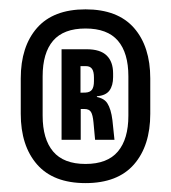

<svg xmlns="http://www.w3.org/2000/svg" viewBox="-20 -668 376 421"><path d="M167.5 -266.5Q97 -266.5 61.2 -307.5Q25.5 -348.5 25.5 -418.5V-496Q25.5 -566 61.2 -606.8Q97 -647.5 167.5 -647.5Q238 -647.5 273.8 -606.8Q309.5 -566 309.5 -496V-418.5Q309.5 -348.5 273.8 -307.5Q238 -266.5 167.5 -266.5ZM167.5 -308.5Q215.5 -308.5 238.5 -335.8Q261.5 -363 261.5 -414.5V-500.5Q261.5 -552 238.5 -578.8Q215.5 -605.5 167.5 -605.5Q119.5 -605.5 96.5 -578.8Q73.5 -552 73.5 -500.5V-414.5Q73.5 -363 96.5 -335.8Q119.5 -308.5 167.5 -308.5ZM188.5 -361.5 185 -399.5Q183.5 -416 179.5 -422.5Q175.5 -429 165 -429H147.5V-464.5L167.5 -465Q177.5 -465.5 181.8 -471.5Q186 -477.5 186 -490V-498Q186 -511 181.8 -517Q177.5 -523 168.5 -523H147V-560H170Q200 -560 214 -546.2Q228 -532.5 228 -507V-499Q228 -480.5 220 -469.5Q212 -458.5 192.5 -457V-451L184.5 -456.5Q207 -454.5 215.2 -441.8Q223.5 -429 226.5 -404.5L231 -361.5ZM115 -361.5V-560H156.5V-455L157 -440.5V-361.5Z"/></svg>

Font: Anek Tamil Condensed SemiBold
Style: Regular
Weight: 600
Width: 3
Designer: Aadarsh Rajan (Tamil), Yesha Goshar (Latin)
Foundry: Ek Type
Version: Version 1.003